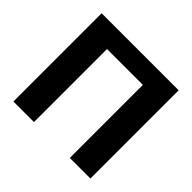

<svg xmlns="http://www.w3.org/2000/svg" viewBox="-172 -924 1121 1121"><g transform="rotate(45 388.5 -364.0)"><path d="M706.5 0H536.5V-603H240.5V0H70.5V-728.5H706.5Z"/></g></svg>

Font: Lato 2
Style: Regular
Weight: 900
Designer: Lukasz Dziedzic with Adam Twardoch and Botio Nikoltchev
Foundry: tyPoland Lukasz Dziedzic
Version: Version 2.015; 2015-08-06; http://www.latofonts.com/